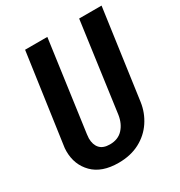

<svg xmlns="http://www.w3.org/2000/svg" viewBox="-167 -806 875 935"><g transform="rotate(-30 270.0 -338.5)"><path d="M470 -189Q462 -133 431 -86.5Q400 -40 349 -13Q298 14 230 14Q136 14 86.5 -36Q37 -86 37 -162Q37 -180 40 -196L110 -691H235L165 -184Q163 -168 163 -162Q163 -126 181.5 -105.5Q200 -85 238 -85Q284 -85 311 -114Q338 -143 345 -189L414 -691H540Z"/></g></svg>

Font: Fira Sans Extra Condensed Medium
Style: Italic
Weight: 500
Width: 3
Italic angle: -8°
Designer: Carrois Corporate & Edenspiekermann AG
Foundry: Carrois Corporate GbR & Edenspiekermann AG
Version: Version 4.203